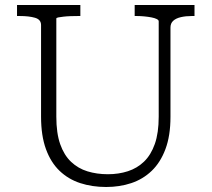

<svg xmlns="http://www.w3.org/2000/svg" viewBox="-20 -730 845 767"><path d="M205 -264Q205 -198 220.5 -154Q236 -110 264 -83.5Q292 -57 329.5 -45.5Q367 -34 411 -34Q454 -34 491 -46Q528 -58 555.5 -84.5Q583 -111 598.5 -155Q614 -199 614 -264V-645Q614 -650 606 -654Q598 -658 585 -660.5Q572 -663 556.5 -664.5Q541 -666 527 -666H518V-710H757V-666H746Q722 -666 702.5 -661.5Q683 -657 672 -647Q661 -637 661 -620V-263Q661 -188 641 -134.5Q621 -81 586 -47.5Q551 -14 504.5 1.5Q458 17 404 17Q348 17 300.5 1.5Q253 -14 218 -47.5Q183 -81 163.5 -134.5Q144 -188 144 -264V-630Q144 -652 120 -659Q96 -666 59 -666H48V-710H301V-666H292Q278 -666 262.5 -665.5Q247 -665 234 -663.5Q221 -662 213 -660.5Q205 -659 205 -656Z"/></svg>

Font: Roboto Serif ExtraLight
Style: Regular
Weight: 250
Version: Version 1.007